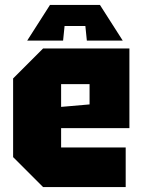

<svg xmlns="http://www.w3.org/2000/svg" viewBox="-20 -756 576 776"><path d="M33 -121V-439L154 -560H503V-238H227V-160H488V0H154ZM227 -324 342 -334V-416H227ZM235 -592H90L182 -736H384L476 -592H331L325 -651H241Z"/></svg>

Font: Tektur SemiCondensed ExtraBold
Style: Regular
Weight: 800
Width: 4
Designer: Adam Jagosz
Foundry: Adam Jagosz
Version: Version 1.005;gftools[0.9.30]